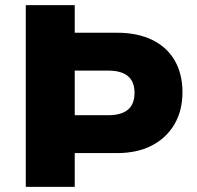

<svg xmlns="http://www.w3.org/2000/svg" viewBox="-20 -725 765 745"><path d="M80 0V-705H270V-598H434Q513 -598 570 -570.5Q627 -543 657.5 -491Q688 -439 688 -367Q688 -296 657 -243Q626 -190 569.5 -160.5Q513 -131 434 -131H270V0ZM270 -278H400Q451 -278 476.5 -299.5Q502 -321 502 -365Q502 -408 476.5 -429.5Q451 -451 400 -451H270Z"/></svg>

Font: Nunito Sans 8pt Black
Style: Regular
Weight: 900
Version: Version 3.101;gftools[0.9.27]